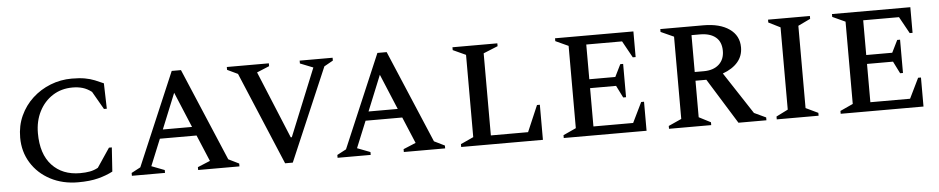

<svg xmlns="http://www.w3.org/2000/svg" viewBox="-37 -817 5254 1074"><g transform="rotate(-5 2590.0 -280.5)"><path d="M367 10Q280 10 211.5 -26Q143 -62 104 -125Q65 -188 65 -267Q65 -334 90.5 -389.5Q116 -445 160 -485.5Q204 -526 261 -548.5Q318 -571 381 -571Q424 -571 454.5 -565.5Q485 -560 509.5 -550Q534 -540 558 -529L562 -386H546L488 -487Q463 -506 437.5 -513.5Q412 -521 381 -521Q318 -521 269.5 -490Q221 -459 193.5 -405Q166 -351 166 -283Q166 -166 224.5 -103Q283 -40 382 -40Q413 -40 437 -44.5Q461 -49 483 -61L555 -168H571L562 -33Q526 -14 479.5 -2Q433 10 367 10Z M669 0V-16L720 -43L942 -565H994L1214 -45L1273 -16V0H1041V-16L1111 -45L1049 -193H843L782 -44L855 -16V0ZM864 -243H1028L945 -442Z M1529 5 1310 -516 1251 -544V-560H1487V-544L1417 -515L1573 -137H1579L1733 -515L1660 -544V-560H1845V-544L1795 -516L1572 5Z M1824 0V-16L1875 -43L2097 -565H2149L2369 -45L2428 -16V0H2196V-16L2266 -45L2204 -193H1998L1937 -44L2010 -16V0ZM2019 -243H2183L2100 -442Z M2518 0V-16L2590 -49V-511L2518 -544V-560H2770V-544L2689 -511V-50H2898L2961 -197H2977V0Z M3094 0V-16L3166 -49V-511L3094 -544V-560H3534V-416H3518L3466 -510H3265V-315H3411L3445 -384H3461V-197H3445L3411 -265H3265V-50H3488L3543 -163H3559V0Z M3685 0V-16L3758 -49V-511L3685 -544V-560H3927Q4019 -560 4072.5 -522.5Q4126 -485 4126 -419Q4126 -371 4096.5 -336.5Q4067 -302 4012 -282L4166 -47L4232 -16V0H4075L3917 -255H3856V-50L3922 -16V0ZM3903 -511H3856V-304H3907Q3961 -304 3992 -332Q4023 -360 4023 -408Q4023 -459 3991.5 -485Q3960 -511 3903 -511Z M4290 0V-16L4356 -49V-511L4290 -544V-560H4525V-544L4456 -511V-49L4525 -16V0Z M4649 0V-16L4721 -49V-511L4649 -544V-560H5089V-416H5073L5021 -510H4820V-315H4966L5000 -384H5016V-197H5000L4966 -265H4820V-50H5043L5098 -163H5114V0Z"/></g></svg>

Font: Spectral SC Medium
Style: Regular
Weight: 500
Designer: Jean-Baptiste Levee
Foundry: Production Type
Version: Version 2.001